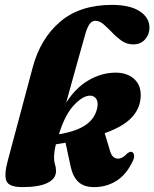

<svg xmlns="http://www.w3.org/2000/svg" viewBox="-20 -755 631 785"><path d="M522 -94.5Q496 -40.5 455.5 -15.2Q415 10 364.5 10Q323.5 10 300.8 -11Q278 -32 269 -73.5L248 -171.5Q229 -168 208.5 -165Q204 -147 202.5 -133.5Q201 -120 201 -108.5Q201 -94 205 -82.5Q209 -71 209 -55.5Q209 -24.5 174.2 -7.2Q139.5 10 72 10Q15.5 10 6 -15.8Q-3.5 -41.5 11.5 -97L114 -480.5Q145.5 -597.5 226 -666.2Q306.5 -735 438 -735Q511.5 -735 551.2 -709Q591 -683 591 -642Q591 -614 573 -593.8Q555 -573.5 524.5 -573.5Q499 -573.5 478 -588Q457 -602.5 439 -621.5Q421 -640.5 404 -655.2Q387 -670 369.5 -670Q356 -670 345.8 -656Q335.5 -642 326 -606Q301 -516.5 282.5 -451Q264 -385.5 250.5 -335Q289.5 -396.5 342.8 -427.2Q396 -458 453 -458Q501 -458 529.8 -431Q558.5 -404 555 -356Q551.5 -308.5 516.5 -272.5Q481.5 -236.5 408 -210.5L430 -137.5Q439 -106.5 462.5 -106.5Q481.5 -106.5 501.5 -129Q511.5 -135 516 -134.5Q524 -134 527.5 -123.5Q531 -113 522 -94.5ZM349 -364Q318.5 -364 281.8 -324.5Q245 -285 221 -206Q295.5 -218.5 333 -246Q370.5 -273.5 378 -316.5Q382 -339 373.2 -351.2Q364.5 -363.5 349 -364Z"/></svg>

Font: Fraunces 144pt S050 Black
Style: Italic
Weight: 900
Italic angle: -16°
Version: Version 1.000; ttfautohint (v1.8.3)